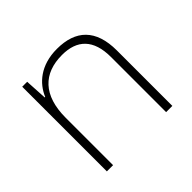

<svg xmlns="http://www.w3.org/2000/svg" viewBox="-134 -695 850 850"><g transform="rotate(-45 291.0 -270.0)"><path d="M316 -540C213 -540 154 -486 129 -426H126L120 -530H89V0H128V-297C128 -437 197 -505 313 -505C407 -505 460 -455 460 -345V0H499V-347C499 -479 433 -540 316 -540Z"/></g></svg>

Font: Noto Sans Canadian Aboriginal ExtraLight
Style: Regular
Weight: 200
Designer: Monotype Design Team, Typotheque's Kevin King
Foundry: Monotype Imaging Inc.
Version: Version 2.004